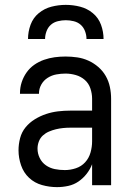

<svg xmlns="http://www.w3.org/2000/svg" viewBox="-20 -760 540 788"><path d="M214 8Q183 8 152.5 -0.5Q122 -9 99.5 -30Q77 -51 66.5 -81.5Q56 -112 56 -143Q56 -168 62.5 -193Q69 -218 85 -237.5Q101 -257 123 -270.5Q145 -284 169 -292Q193 -300 218 -303Q243 -306 269 -306H358V-355Q358 -376 351 -397Q344 -418 328 -432Q312 -446 291 -452Q270 -458 249 -458Q230 -458 211 -454.5Q192 -451 175.5 -440.5Q159 -430 149.5 -413Q140 -396 140 -377V-375H62V-378Q62 -401 69 -422.5Q76 -444 89 -462.5Q102 -481 120.5 -494Q139 -507 160.5 -514.5Q182 -522 204 -525Q226 -528 249 -528Q273 -528 297 -524.5Q321 -521 343 -511Q365 -501 383.5 -485Q402 -469 414 -448Q426 -427 431 -403Q436 -379 436 -355V0H358V-86Q350 -65 335.5 -46.5Q321 -28 302 -15Q283 -2 260 3Q237 8 214 8ZM246 -62Q269 -62 291.5 -69.5Q314 -77 329.5 -94Q345 -111 351.5 -134Q358 -157 358 -180V-236H269Q254 -236 239 -234.5Q224 -233 209.5 -229.5Q195 -226 181 -220Q167 -214 156 -204Q145 -194 139.5 -179.5Q134 -165 134 -150Q134 -130 143 -111.5Q152 -93 168.5 -81.5Q185 -70 205 -66Q225 -62 246 -62ZM95 -600Q95 -630 105.5 -658.5Q116 -687 139 -706Q162 -725 191 -732.5Q220 -740 250 -740Q280 -740 309 -732.5Q338 -725 361 -706Q384 -687 394.5 -658.5Q405 -630 405 -600H335Q335 -616 329 -632Q323 -648 311 -658.5Q299 -669 282.5 -673Q266 -677 250 -677Q234 -677 217.5 -673Q201 -669 189 -658.5Q177 -648 171 -632Q165 -616 165 -600Z"/></svg>

Font: Iosevka Fixed
Style: Regular
Weight: 400
Monospace: yes
Designer: Belleve Invis
Foundry: Belleve Invis
Version: Version 33.2.4